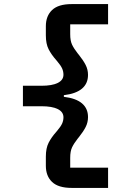

<svg xmlns="http://www.w3.org/2000/svg" viewBox="-20 -780 640 938"><path d="M330 138Q265 138 234.5 109Q204 80 204 30V-15Q204 -56 217.5 -82.5Q231 -109 255 -136L260 -142Q277 -162 283.5 -176.5Q290 -191 290 -207Q290 -233 262.5 -247Q235 -261 182 -261H92V-361H182Q235 -361 262.5 -375Q290 -389 290 -415Q290 -431 283.5 -445.5Q277 -460 260 -480L255 -486Q231 -513 217.5 -539.5Q204 -566 204 -607V-652Q204 -702 234.5 -731Q265 -760 330 -760H508V-661H323V-613Q323 -581 332 -562Q341 -543 359 -520Q362 -517 363 -515L367 -510Q387 -485 398.5 -462.5Q410 -440 410 -414Q410 -372 380.5 -347Q351 -322 292 -315V-307Q351 -300 380.5 -275Q410 -250 410 -208Q410 -182 398.5 -159.5Q387 -137 367 -112L363 -107Q362 -105 359 -102Q341 -79 332 -60Q323 -41 323 -9V39H508V138Z"/></svg>

Font: iA Writer Quattro V
Style: Regular
Weight: 400
Designer: Mike Abbink, Paul van der Laan, Pieter van Rosmalen, Oliver Reichenstein
Foundry: Information Architects Inc.
Version: Version 2.000